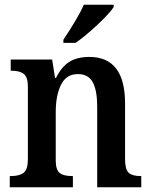

<svg xmlns="http://www.w3.org/2000/svg" viewBox="-20 -786 637 806"><path d="M21 -47H27Q62 -47 79.5 -61Q97 -75 97 -117V-423Q97 -462 80 -475.5Q63 -489 30 -489H25V-536H199L211 -459H215Q239 -507 272 -527Q305 -547 355 -547Q505 -547 505 -352V-118Q505 -75 520 -61Q535 -47 569 -47H573V0H388V-338Q388 -406 369.5 -440.5Q351 -475 307 -475Q258 -475 236 -430Q214 -385 214 -315V-113Q214 -73 230.5 -60Q247 -47 281 -47H286V0H21ZM246 -619Q311 -717 332 -766H457V-756Q440 -730 389 -682Q338 -634 297 -606H246Z"/></svg>

Font: Noto Serif NarrowSemiBold
Style: Regular
Weight: 600
Width: 4
Designer: Monotype Design Team
Foundry: Monotype Imaging Inc.
Version: Version 1.001